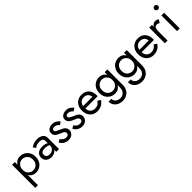

<svg xmlns="http://www.w3.org/2000/svg" viewBox="319 -2233 3992 3992"><g transform="rotate(-45 2315.0 -237.5)"><path d="M150 220H70V-460H150V-381Q175 -424 215.5 -447Q256 -470 307 -470Q370 -470 421.5 -441Q473 -412 504 -358.5Q535 -305 535 -230Q535 -156 504 -102Q473 -48 421.5 -19Q370 10 307 10Q256 10 215.5 -13Q175 -36 150 -79ZM454 -230Q454 -283 432.5 -320Q411 -357 375.5 -376Q340 -395 297 -395Q262 -395 228 -376Q194 -357 172 -320Q150 -283 150 -230Q150 -177 172 -140Q194 -103 228 -84Q262 -65 297 -65Q340 -65 375.5 -84Q411 -103 432.5 -140Q454 -177 454 -230Z M669 -354 630 -413Q656 -432 701.5 -451Q747 -470 811 -470Q891 -470 941 -433.5Q991 -397 991 -330V0H911V-62Q889 -26 845 -8Q801 10 759 10Q717 10 680.5 -7.5Q644 -25 622 -58Q600 -91 600 -138Q600 -205 647.5 -245.5Q695 -286 780 -286Q826 -286 858.5 -275.5Q891 -265 911 -252V-319Q911 -366 880.5 -383Q850 -400 807 -400Q755 -400 720 -383Q685 -366 669 -354ZM681 -142Q681 -102 708.5 -80.5Q736 -59 780 -59Q835 -59 873 -92Q911 -125 911 -180V-197Q883 -211 854 -217Q825 -223 793 -223Q735 -223 708 -201.5Q681 -180 681 -142Z M1145 -141Q1166 -109 1196.5 -86Q1227 -63 1270 -63Q1304 -63 1323.5 -78.5Q1343 -94 1343 -121Q1343 -145 1327.5 -161.5Q1312 -178 1288 -189.5Q1264 -201 1237 -211Q1207 -223 1176.5 -239.5Q1146 -256 1125.5 -282.5Q1105 -309 1105 -349Q1105 -390 1126.5 -417Q1148 -444 1182.5 -457Q1217 -470 1254 -470Q1309 -470 1354 -444Q1399 -418 1420 -380L1356 -339Q1337 -365 1308.5 -382Q1280 -399 1244 -399Q1219 -399 1201 -388Q1183 -377 1183 -354Q1183 -326 1212.5 -308.5Q1242 -291 1279 -276Q1319 -260 1352 -241.5Q1385 -223 1404.5 -197Q1424 -171 1424 -130Q1424 -70 1380.5 -30Q1337 10 1266 10Q1220 10 1183 -6.5Q1146 -23 1120.5 -49Q1095 -75 1082 -102Z M1548 -141Q1569 -109 1599.5 -86Q1630 -63 1673 -63Q1707 -63 1726.5 -78.5Q1746 -94 1746 -121Q1746 -145 1730.5 -161.5Q1715 -178 1691 -189.5Q1667 -201 1640 -211Q1610 -223 1579.5 -239.5Q1549 -256 1528.5 -282.5Q1508 -309 1508 -349Q1508 -390 1529.5 -417Q1551 -444 1585.5 -457Q1620 -470 1657 -470Q1712 -470 1757 -444Q1802 -418 1823 -380L1759 -339Q1740 -365 1711.5 -382Q1683 -399 1647 -399Q1622 -399 1604 -388Q1586 -377 1586 -354Q1586 -326 1615.5 -308.5Q1645 -291 1682 -276Q1722 -260 1755 -241.5Q1788 -223 1807.5 -197Q1827 -171 1827 -130Q1827 -70 1783.5 -30Q1740 10 1669 10Q1623 10 1586 -6.5Q1549 -23 1523.5 -49Q1498 -75 1485 -102Z M2110 10Q2046 10 1996.5 -20.5Q1947 -51 1919.5 -105Q1892 -159 1892 -230Q1892 -302 1920.5 -356Q1949 -410 2000.5 -440Q2052 -470 2120 -470Q2221 -470 2279 -407Q2337 -344 2337 -234Q2337 -227 2336.5 -219.5Q2336 -212 2336 -210H1974Q1979 -141 2017 -103Q2055 -65 2120 -65Q2214 -65 2264 -148L2329 -107Q2257 10 2110 10ZM2120 -400Q2061 -400 2024 -368.5Q1987 -337 1977 -278H2250Q2246 -333 2210.5 -366.5Q2175 -400 2120 -400Z M2416 30H2497Q2497 63 2515 91.5Q2533 120 2566 137.5Q2599 155 2644 155Q2679 155 2713 138Q2747 121 2769.5 84.5Q2792 48 2792 -10V-79Q2767 -36 2726.5 -13Q2686 10 2635 10Q2573 10 2521 -19Q2469 -48 2438 -102Q2407 -156 2407 -230Q2407 -305 2438 -358.5Q2469 -412 2521 -441Q2573 -470 2635 -470Q2686 -470 2726.5 -447Q2767 -424 2792 -381V-460H2872V-10Q2872 69 2839 122.5Q2806 176 2754 203Q2702 230 2644 230Q2577 230 2525.5 205Q2474 180 2445 134.5Q2416 89 2416 30ZM2488 -230Q2488 -177 2509.5 -140Q2531 -103 2567 -84Q2603 -65 2645 -65Q2680 -65 2714 -84Q2748 -103 2770 -140Q2792 -177 2792 -230Q2792 -283 2770 -320Q2748 -357 2714 -376Q2680 -395 2645 -395Q2603 -395 2567 -376Q2531 -357 2509.5 -320Q2488 -283 2488 -230Z M2986 30H3067Q3067 63 3085 91.5Q3103 120 3136 137.5Q3169 155 3214 155Q3249 155 3283 138Q3317 121 3339.5 84.5Q3362 48 3362 -10V-79Q3337 -36 3296.5 -13Q3256 10 3205 10Q3143 10 3091 -19Q3039 -48 3008 -102Q2977 -156 2977 -230Q2977 -305 3008 -358.5Q3039 -412 3091 -441Q3143 -470 3205 -470Q3256 -470 3296.5 -447Q3337 -424 3362 -381V-460H3442V-10Q3442 69 3409 122.5Q3376 176 3324 203Q3272 230 3214 230Q3147 230 3095.5 205Q3044 180 3015 134.5Q2986 89 2986 30ZM3058 -230Q3058 -177 3079.5 -140Q3101 -103 3137 -84Q3173 -65 3215 -65Q3250 -65 3284 -84Q3318 -103 3340 -140Q3362 -177 3362 -230Q3362 -283 3340 -320Q3318 -357 3284 -376Q3250 -395 3215 -395Q3173 -395 3137 -376Q3101 -357 3079.5 -320Q3058 -283 3058 -230Z M3765 10Q3701 10 3651.5 -20.5Q3602 -51 3574.5 -105Q3547 -159 3547 -230Q3547 -302 3575.5 -356Q3604 -410 3655.5 -440Q3707 -470 3775 -470Q3876 -470 3934 -407Q3992 -344 3992 -234Q3992 -227 3991.5 -219.5Q3991 -212 3991 -210H3629Q3634 -141 3672 -103Q3710 -65 3775 -65Q3869 -65 3919 -148L3984 -107Q3912 10 3765 10ZM3775 -400Q3716 -400 3679 -368.5Q3642 -337 3632 -278H3905Q3901 -333 3865.5 -366.5Q3830 -400 3775 -400Z M4321 -372Q4305 -384 4292 -389.5Q4279 -395 4259 -395Q4214 -395 4198 -362.5Q4182 -330 4182 -280V0H4102V-460H4182V-407Q4201 -436 4227 -453Q4253 -470 4279 -470Q4304 -470 4325.5 -463.5Q4347 -457 4365 -438Z M4445 -650Q4445 -673 4461.5 -689Q4478 -705 4500 -705Q4523 -705 4539 -689Q4555 -673 4555 -650Q4555 -628 4539 -611.5Q4523 -595 4500 -595Q4478 -595 4461.5 -611.5Q4445 -628 4445 -650ZM4460 -460H4540V0H4460Z"/></g></svg>

Font: Jost*
Style: Regular
Weight: 400
Version: Version 3.7